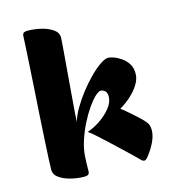

<svg xmlns="http://www.w3.org/2000/svg" viewBox="-114 -846 832 948"><g transform="rotate(-15 302.5 -371.5)"><path d="M199.1 13Q166.7 13 131.9 4.3Q97.1 -4.3 73.7 -20.9Q50.3 -37.5 50.3 -62.3Q50.3 -78.5 52.3 -119.5Q54.3 -160.6 57.5 -217.9Q60.6 -275.2 64.7 -340.3Q68.8 -405.4 73 -470Q77.1 -534.6 80.3 -590.2Q83.6 -645.9 85.7 -684.1Q87.8 -722.4 88.1 -733.6Q88.1 -745.2 93.7 -750.6Q99.4 -756 115.2 -756Q148.8 -756 183.6 -747.7Q218.4 -739.4 242.3 -722.8Q266.2 -706.3 266.2 -680.7Q266.2 -675.7 264 -645.4Q261.9 -615.1 257.8 -569.8Q253.7 -524.5 249.9 -474.2Q246.2 -423.9 242.1 -377.9Q237.9 -331.8 235.8 -299Q233.7 -266.1 233.7 -257.4Q242.3 -289.1 263.5 -325.1Q284.6 -361.1 312.2 -396.4Q339.8 -431.6 368.7 -460.6Q397.6 -489.7 423.1 -506.8Q448.6 -524 464.1 -524Q474.3 -524 492.3 -517.9Q510.3 -511.8 529.6 -498.5Q548.9 -485.3 562.4 -464.8Q575.8 -444.2 575.8 -414.4Q575.8 -388.2 561.8 -364Q547.9 -339.8 528 -319.5Q508 -299.1 488.5 -285.2Q469 -271.2 458.2 -265.3Q467.4 -258.6 481 -247.1Q494.7 -235.7 510 -222Q525.3 -208.4 539.4 -195.2Q553.5 -182 563.2 -170.7Q573 -160.7 576.9 -149.1Q580.7 -137.4 580.7 -124.1Q580.7 -95.2 564.9 -62.5Q549 -29.7 527.4 -3Q515.6 13 506.6 13Q499 13 489.3 3Q482.5 -4 462.3 -23.7Q442 -43.5 414.5 -69.3Q387 -95.2 358.8 -121.7Q330.6 -148.2 307.3 -168.6Q283.9 -189.1 272.8 -196.7Q304.6 -206.4 338.2 -229.1Q371.9 -251.8 395.1 -280.6Q418.3 -309.4 418.3 -338.6Q418.3 -359.6 407.9 -368.1Q397.5 -376.5 386.6 -376.5Q375.7 -376.5 357.1 -358.9Q338.4 -341.2 317.8 -311.3Q297.2 -281.5 277.8 -243.2Q258.4 -204.9 245.2 -164.3Q231.5 -122.5 229 -87.5Q226.5 -52.4 226.5 -9.4Q226.5 2.2 221 7.6Q215.5 13 199.1 13Z"/></g></svg>

Font: Briem Hand Thin
Style: Regular
Weight: 100
Designer: Gunnlaugur SE Briem, Eben Sorkin
Foundry: Sorkin Type Co.
Version: Version 1.003